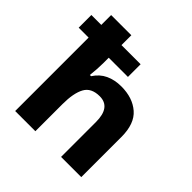

<svg xmlns="http://www.w3.org/2000/svg" viewBox="-194 -896 1050 1050"><g transform="rotate(45 331.5 -371.0)"><path d="M76.7 -742.2H232.9V-666H380.9V-567.9H232.4V-526.4Q232.4 -505.4 230.5 -476.8Q228.5 -448.2 226.1 -428.2H235.4Q261.7 -468.8 301.5 -487.3Q341.3 -505.9 392.6 -505.9Q480 -505.9 533.9 -459.2Q587.9 -412.6 587.9 -310.5V0H431.6V-270Q431.6 -384.3 346.7 -384.3Q281.7 -384.3 257.3 -339.4Q232.9 -294.4 232.9 -210V0H76.7V-567.9H0V-666H76.7Z"/></g></svg>

Font: Lunasima
Style: Bold
Weight: 700
Designer: The DocRepair Project, Monotype Design Team
Foundry: Google
Version: Version 2.009